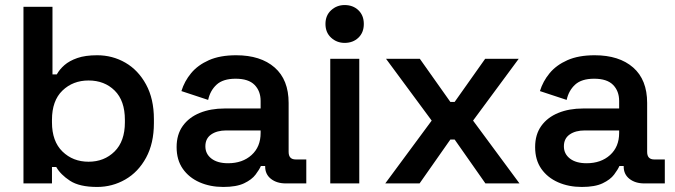

<svg xmlns="http://www.w3.org/2000/svg" viewBox="-20 -727 2677 761"><path d="M365 14Q295 14 257.5 -10.5Q220 -35 203 -65H186V0H73V-700H188V-432H205Q216 -452 235.5 -469Q255 -486 286.5 -497Q318 -508 365 -508Q426 -508 477 -478.5Q528 -449 559 -392Q590 -335 590 -255V-239Q590 -159 559 -102Q528 -45 476.5 -15.5Q425 14 365 14ZM331 -86Q393 -86 434 -126.5Q475 -167 475 -242V-252Q475 -328 434.5 -368Q394 -408 331 -408Q269 -408 227.5 -368Q186 -328 186 -252V-242Q186 -167 227.5 -126.5Q269 -86 331 -86Z M865 14Q813 14 771 -4.5Q729 -23 704.5 -58Q680 -93 680 -144Q680 -194 704.5 -228Q729 -262 772 -279.5Q815 -297 870 -297H1013V-327Q1013 -366 989 -390.5Q965 -415 914 -415Q864 -415 838.5 -391.5Q813 -368 805 -331L699 -366Q711 -405 737.5 -437Q764 -469 808 -488.5Q852 -508 916 -508Q1013 -508 1068.5 -459.5Q1124 -411 1124 -319V-125Q1124 -95 1152 -95H1194V0H1113Q1077 0 1054 -18Q1031 -36 1031 -67V-69H1014Q1008 -55 993 -35Q978 -15 947.5 -0.5Q917 14 865 14ZM884 -80Q941 -80 977 -112.5Q1013 -145 1013 -200V-210H877Q840 -210 817 -194Q794 -178 794 -147Q794 -117 818 -98.5Q842 -80 884 -80Z M1289 0V-494H1404V0ZM1346 -557Q1315 -557 1292.5 -577.5Q1270 -598 1270 -632Q1270 -666 1292.5 -686.5Q1315 -707 1346 -707Q1379 -707 1400.5 -686.5Q1422 -666 1422 -632Q1422 -598 1400.5 -577.5Q1379 -557 1346 -557Z M1507 0 1691 -249 1510 -494H1644L1765 -323H1782L1903 -494H2036L1855 -249L2039 0H1904L1782 -174H1765L1643 0Z M2286 14Q2234 14 2192 -4.5Q2150 -23 2125.5 -58Q2101 -93 2101 -144Q2101 -194 2125.5 -228Q2150 -262 2193 -279.5Q2236 -297 2291 -297H2434V-327Q2434 -366 2410 -390.5Q2386 -415 2335 -415Q2285 -415 2259.5 -391.5Q2234 -368 2226 -331L2120 -366Q2132 -405 2158.5 -437Q2185 -469 2229 -488.5Q2273 -508 2337 -508Q2434 -508 2489.5 -459.5Q2545 -411 2545 -319V-125Q2545 -95 2573 -95H2615V0H2534Q2498 0 2475 -18Q2452 -36 2452 -67V-69H2435Q2429 -55 2414 -35Q2399 -15 2368.5 -0.5Q2338 14 2286 14ZM2305 -80Q2362 -80 2398 -112.5Q2434 -145 2434 -200V-210H2298Q2261 -210 2238 -194Q2215 -178 2215 -147Q2215 -117 2239 -98.5Q2263 -80 2305 -80Z"/></svg>

Font: Space Grotesk Light SemiBold
Style: Regular
Weight: 600
Version: Version 2.000